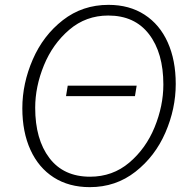

<svg xmlns="http://www.w3.org/2000/svg" viewBox="-20 -758 744 791"><path d="M259 -405H543L536 -362H252ZM72 -312Q72 -414 115 -513Q158 -612 239 -675Q320 -738 427 -738Q513 -738 575.5 -697.5Q638 -657 671 -583.5Q704 -510 704 -412Q704 -310 661.5 -212Q619 -114 538 -50.5Q457 13 350 13Q264 13 201.5 -27Q139 -67 105.5 -140.5Q72 -214 72 -312ZM653 -410Q653 -540 594 -617Q535 -694 426 -694Q334 -694 265.5 -635.5Q197 -577 161 -489Q125 -401 125 -314Q125 -184 183.5 -107Q242 -30 351 -30Q444 -30 512.5 -88Q581 -146 617 -234Q653 -322 653 -410Z"/></svg>

Font: Nebula Sans Light
Style: Regular
Weight: 300
Italic angle: -9°
Designer: Paul D. Hunt for Adobe (as Source Sans)
Foundry: Nebula Entertainment & Broadcasting LLC
Version: Version 1.010